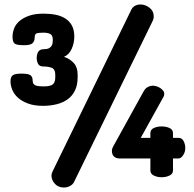

<svg xmlns="http://www.w3.org/2000/svg" viewBox="-20 -792 866 858"><path d="M176 -406Q205 -406 216 -415Q227 -424 227 -447V-458Q227 -483 211 -489Q195 -495 173 -495Q156 -495 150 -507Q144 -519 144 -533Q144 -547 150 -559Q156 -571 173 -572Q180 -572 187.5 -573Q195 -574 201.5 -578Q208 -582 212 -590Q216 -598 216 -613Q216 -635 204 -640.5Q192 -646 175 -646Q156 -646 145.5 -643.5Q135 -641 135 -625Q135 -609 126 -599.5Q117 -590 88 -590Q53 -590 44.5 -598Q36 -606 36 -628Q36 -646 43 -664.5Q50 -683 66.5 -697.5Q83 -712 109.5 -721.5Q136 -731 175 -731Q204 -731 229 -726Q254 -721 272.5 -709Q291 -697 301.5 -677.5Q312 -658 312 -629Q312 -600 300.5 -574Q289 -548 266 -538Q293 -529 310 -510Q327 -491 327 -458V-447Q327 -412 315 -387.5Q303 -363 282 -348Q261 -333 232.5 -326Q204 -319 172 -319Q133 -319 105 -329.5Q77 -340 60 -355.5Q43 -371 35 -390.5Q27 -410 27 -428Q27 -449 37.5 -456Q48 -463 75 -463Q106 -463 116 -456Q126 -449 126 -431Q126 -422 130.5 -416.5Q135 -411 142.5 -409Q150 -407 159 -406.5Q168 -406 176 -406ZM652 -84H513Q499 -84 489.5 -92.5Q480 -101 480 -118Q480 -127 485 -136L622 -384Q630 -398 641 -403.5Q652 -409 664 -409Q670 -409 679 -406.5Q688 -404 695.5 -399Q703 -394 708.5 -387.5Q714 -381 714 -372Q714 -366 711 -360L609 -176H652V-197Q652 -213 667.5 -220Q683 -227 702 -227Q722 -227 737.5 -220Q753 -213 753 -197V-176H778Q793 -176 800.5 -161.5Q808 -147 808 -130Q808 -113 798.5 -98.5Q789 -84 778 -84H753V-30Q753 -15 737.5 -7.5Q722 0 702 0Q683 0 667.5 -7.5Q652 -15 652 -30ZM608 -772Q629 -772 648 -757.5Q667 -743 667 -719Q667 -708 663 -700L311 21Q306 32 293 39Q280 46 266 46Q240 46 225 29Q210 12 210 -7Q210 -16 215 -26L566 -747Q572 -760 583 -766Q594 -772 608 -772Z"/></svg>

Font: AkaAcidDosis
Style: ExtraBold
Weight: 800
Designer: Edgar Tolentino, Pablo Impallari, Igino Marini, Aka-Acid
Foundry: Edgar Tolentino, Pablo Impallari, Igino Marini, Aka-Acid
Version: Version 1.007